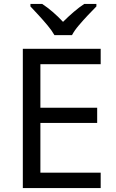

<svg xmlns="http://www.w3.org/2000/svg" viewBox="-20 -964 596 984"><path d="M496 0H97V-714H496V-635H187V-412H478V-334H187V-79H496ZM259 -784Q246 -807 224 -833.5Q202 -860 178 -886Q154 -912 136 -931V-944H196Q222 -927 250 -903Q278 -879 303 -852Q330 -879 358 -903Q386 -927 412 -944H474V-931Q455 -912 430.5 -886Q406 -860 383.5 -833.5Q361 -807 349 -784Z"/></svg>

Font: Noto Sans Inscriptional Pahlavi
Style: Regular
Weight: 400
Designer: Monotype Design Team
Foundry: Monotype Imaging Inc.
Version: Version 2.003; ttfautohint (v1.8.4.7-5d5b)